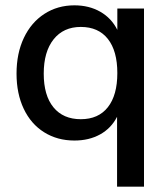

<svg xmlns="http://www.w3.org/2000/svg" viewBox="-20 -520 631 720"><path d="M520 -488V180H419V-82Q397 -39 355.5 -16Q314 7 259 7Q195 7 145.5 -24Q96 -55 69 -112Q42 -169 42 -244Q42 -320 69.5 -378Q97 -436 146.5 -468Q196 -500 259 -500Q314 -500 356 -476Q398 -452 420 -408V-488ZM420 -246Q420 -329 384.5 -374Q349 -419 283 -419Q218 -419 181 -372.5Q144 -326 144 -244Q144 -162 180.5 -117.5Q217 -73 283 -73Q349 -73 384.5 -118Q420 -163 420 -246Z"/></svg>

Font: wassup Sans
Style: Medium
Weight: 600
Version: Version 2.001